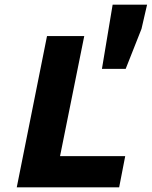

<svg xmlns="http://www.w3.org/2000/svg" viewBox="-20 -805 652 825"><path d="M52 0 182 -650H342L238 -134H518L492 0ZM418 -509 464 -785H612L588 -681L520 -509Z"/></svg>

Font: Source Code Pro Black
Style: Italic
Weight: 900
Italic angle: -11°
Monospace: yes
Designer: Paul D. Hunt, Teo Tuominen
Foundry: Adobe Systems Incorporated
Version: Version 1.050;PS 1.000;hotconv 16.6.51;makeotf.lib2.5.65220